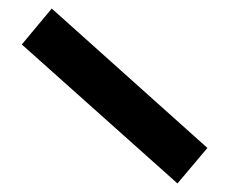

<svg xmlns="http://www.w3.org/2000/svg" viewBox="-20 -516 532 449"><path d="M31 -412 101 -496 465 -170 395 -87Z"/></svg>

Font: SnT
Style: Bold
Weight: 700
Designer: Natanael Gama
Version: Version 1.001;PS 001.001;hotconv 1.0.70;makeotf.lib2.5.58329